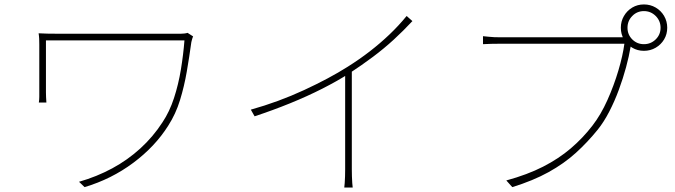

<svg xmlns="http://www.w3.org/2000/svg" viewBox="-20 -828 3040 865"><path d="M850 -664Q849 -662 847 -656.5Q845 -651 844 -646Q843 -641 842 -638Q833 -572 821.5 -505.5Q810 -439 791 -377Q772 -315 738 -262Q679 -168 580.5 -94.5Q482 -21 361 15L336 -9Q416 -32 485.5 -69.5Q555 -107 612.5 -159.5Q670 -212 712 -277Q744 -325 764 -386.5Q784 -448 795 -515Q806 -582 811 -646Q800 -646 765 -646Q730 -646 678.5 -646Q627 -646 567 -646Q507 -646 447 -646Q387 -646 333.5 -646Q280 -646 241 -646Q202 -646 187 -646Q187 -638 187 -614Q187 -590 187 -558.5Q187 -527 187 -496Q187 -465 187 -442Q187 -419 187 -412Q187 -402 187.5 -391Q188 -380 189 -366H155Q157 -380 157 -392Q157 -404 157 -412Q157 -421 157 -449.5Q157 -478 157 -514Q157 -550 157 -582Q157 -614 157 -628Q157 -642 156.5 -653.5Q156 -665 154 -678Q171 -677 193 -676.5Q215 -676 245 -676Q251 -676 281.5 -676Q312 -676 358 -676Q404 -676 459 -676Q514 -676 569 -676Q624 -676 672 -676Q720 -676 752.5 -676Q785 -676 794 -676Q801 -676 810 -677Q819 -678 825 -680Z M1110 -334Q1235 -369 1349.5 -422Q1464 -475 1546 -527Q1600 -561 1646.5 -597Q1693 -633 1734.5 -672.5Q1776 -712 1812 -756L1838 -733Q1798 -690 1754.5 -650Q1711 -610 1661 -572.5Q1611 -535 1553 -497Q1500 -463 1432 -428.5Q1364 -394 1286.5 -362.5Q1209 -331 1127 -304ZM1535 -509 1565 -527V-65Q1565 -50 1565.5 -33.5Q1566 -17 1567 -3.5Q1568 10 1569 17H1531Q1532 10 1533 -3.5Q1534 -17 1534.5 -33.5Q1535 -50 1535 -65Z M2807 -703Q2807 -672 2828.5 -650.5Q2850 -629 2881 -629Q2912 -629 2934 -650.5Q2956 -672 2956 -703Q2956 -734 2934 -756Q2912 -778 2881 -778Q2850 -778 2828.5 -756Q2807 -734 2807 -703ZM2777 -703Q2777 -732 2791 -756Q2805 -780 2828.5 -794Q2852 -808 2881 -808Q2910 -808 2934 -794Q2958 -780 2972 -756Q2986 -732 2986 -703Q2986 -674 2972 -650.5Q2958 -627 2934 -613Q2910 -599 2881 -599Q2852 -599 2828.5 -613Q2805 -627 2791 -650.5Q2777 -674 2777 -703ZM2829 -648Q2826 -641 2824.5 -636Q2823 -631 2821 -617Q2814 -575 2800.5 -525Q2787 -475 2768 -423.5Q2749 -372 2725 -325.5Q2701 -279 2673 -244Q2627 -187 2574 -139Q2521 -91 2451.5 -52.5Q2382 -14 2288 15L2261 -15Q2356 -41 2426.5 -77Q2497 -113 2551.5 -159.5Q2606 -206 2649 -262Q2687 -311 2716.5 -377Q2746 -443 2766 -510.5Q2786 -578 2793 -631Q2779 -631 2736 -631Q2693 -631 2633.5 -631Q2574 -631 2509 -631Q2444 -631 2385.5 -631Q2327 -631 2286.5 -631Q2246 -631 2236 -631Q2211 -631 2193 -630.5Q2175 -630 2156 -629V-665Q2169 -664 2181 -662.5Q2193 -661 2207 -660.5Q2221 -660 2237 -660Q2245 -660 2276.5 -660Q2308 -660 2354.5 -660Q2401 -660 2455 -660Q2509 -660 2562.5 -660Q2616 -660 2662 -660Q2708 -660 2739 -660Q2770 -660 2777 -660Q2785 -660 2791.5 -660.5Q2798 -661 2806 -663Z"/></svg>

Font: Noto Sans HK Thin
Style: Regular
Weight: 100
Designer: Ryoko NISHIZUKA 西塚涼子 (kana, bopomofo & ideographs); Paul D. Hunt (Latin, Greek & Cyrillic); Sandoll Communications 산돌커뮤니
Foundry: Adobe
Version: Version 2.004-H2;hotconv 1.0.118;makeotfexe 2.5.65603